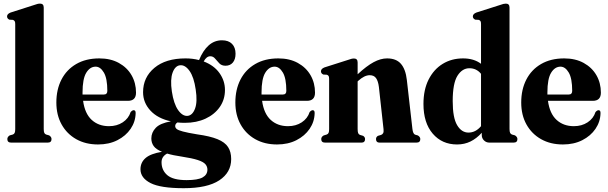

<svg xmlns="http://www.w3.org/2000/svg" viewBox="-20 -768 3272 1034"><path d="M215.5 -727V-73.5Q215.5 -59 218.5 -52.5Q221.5 -46 228.5 -43.5L244.5 -39Q257.5 -31 257.5 -19Q257.5 0 237 0H40Q19.5 0 19.5 -19Q19.5 -31 32.5 -39L49 -43.5Q56 -46 59 -52.5Q62 -59 62 -73V-638.5Q62 -649.5 59 -654Q56 -658.5 49.5 -661L30.5 -662Q18 -668 18 -679.5Q18 -693 37 -700.5L160.5 -740Q174.5 -745 181.8 -746.8Q189 -748.5 196 -748.5Q215.5 -748.5 215.5 -727Z M712.5 -269Q712.5 -225 669 -225H427.5Q437 -156 474 -122.2Q511 -88.5 567 -88.5Q609.5 -88.5 641 -109.2Q672.5 -130 683.5 -164.5Q692.5 -174.5 700 -174.5Q711 -174.5 710.5 -158.5Q709.5 -112.5 683.5 -74.2Q657.5 -36 612.2 -13Q567 10 508 10Q441 10 390.5 -18.5Q340 -47 311.8 -97.8Q283.5 -148.5 283.5 -216Q283.5 -286 311 -339.5Q338.5 -393 390.5 -423.2Q442.5 -453.5 515 -453.5Q575.5 -453.5 620 -429Q664.5 -404.5 688.5 -362.8Q712.5 -321 712.5 -269ZM424.5 -270Q424.5 -264 424.5 -259H539.5Q558 -259 558 -278.5Q558 -346 539.2 -377.5Q520.5 -409 495 -409Q464.5 -409 444.5 -376.2Q424.5 -343.5 424.5 -270Z M1041.5 -44.5Q1111 -35 1151.2 -18.5Q1191.5 -2 1208.2 24Q1225 50 1225 88.5Q1225 161 1160.8 203.2Q1096.5 245.5 969.5 245.5Q844.5 245.5 790.5 217.8Q736.5 190 736.5 143.5Q736.5 107 763.8 83.2Q791 59.5 852.5 49.5Q820.5 36.5 807.8 18.8Q795 1 795 -22.5Q795 -54.5 818.8 -79.5Q842.5 -104.5 900.5 -114.5Q829 -130 789.8 -172.8Q750.5 -215.5 750.5 -271.5Q750.5 -351.5 811.5 -402.5Q872.5 -453.5 979 -453.5Q1018 -453.5 1052 -444.5Q1073 -496 1103.8 -523.5Q1134.5 -551 1175.5 -551Q1210.5 -551 1229.5 -531.8Q1248.5 -512.5 1248.5 -478.5Q1248.5 -448.5 1234 -431.2Q1219.5 -414 1194.5 -414Q1173.5 -414 1161.2 -426.8Q1149 -439.5 1138.5 -452.2Q1128 -465 1112.5 -465Q1092 -465 1077 -437Q1132.5 -416 1162 -374.5Q1191.5 -333 1191.5 -283.5Q1191.5 -232 1163.8 -192Q1136 -152 1087.2 -129.2Q1038.5 -106.5 975.5 -106.5Q954.5 -106.5 935.5 -108.5Q923.5 -101 923.5 -89Q923.5 -80 931.8 -73.2Q940 -66.5 965 -59.8Q990 -53 1041.5 -44.5ZM949.5 -416.5Q923 -413.5 909.5 -376.8Q896 -340 905.5 -275.5Q915.5 -209 939.2 -175.2Q963 -141.5 990.5 -144Q1017 -147 1030.5 -183.5Q1044 -220 1034 -285.5Q1024.5 -352.5 1000.8 -386Q977 -419.5 949.5 -416.5ZM850 105.5Q850 149 881.2 175.5Q912.5 202 985 202Q1045 202 1071 187.5Q1097 173 1097 145.5Q1097 129 1086 116.2Q1075 103.5 1045.2 93.8Q1015.5 84 959.5 75.5Q911.5 68.5 880 59Q850 75 850 105.5Z M1676.5 -269Q1676.5 -225 1633 -225H1391.5Q1401 -156 1438 -122.2Q1475 -88.5 1531 -88.5Q1573.5 -88.5 1605 -109.2Q1636.5 -130 1647.5 -164.5Q1656.5 -174.5 1664 -174.5Q1675 -174.5 1674.5 -158.5Q1673.5 -112.5 1647.5 -74.2Q1621.5 -36 1576.2 -13Q1531 10 1472 10Q1405 10 1354.5 -18.5Q1304 -47 1275.8 -97.8Q1247.5 -148.5 1247.5 -216Q1247.5 -286 1275 -339.5Q1302.5 -393 1354.5 -423.2Q1406.5 -453.5 1479 -453.5Q1539.5 -453.5 1584 -429Q1628.5 -404.5 1652.5 -362.8Q1676.5 -321 1676.5 -269ZM1388.5 -270Q1388.5 -264 1388.5 -259H1503.5Q1522 -259 1522 -278.5Q1522 -346 1503.2 -377.5Q1484.5 -409 1459 -409Q1428.5 -409 1408.5 -376.2Q1388.5 -343.5 1388.5 -270Z M1906 -431.5V-368Q1954.5 -413 1992.2 -433.2Q2030 -453.5 2064.5 -453.5Q2114 -453.5 2139.2 -424.2Q2164.5 -395 2171 -337.5L2201 -74Q2204 -47.5 2215 -43L2230.5 -38.5Q2243.5 -30.5 2243.5 -19Q2243.5 0 2223 0H2023.5Q2005 0 2005 -19Q2005 -30.5 2015.5 -36.5L2032.5 -41.5Q2040 -44.5 2043.5 -51.2Q2047 -58 2045.5 -72L2020.5 -299.5Q2016.5 -331.5 2005.2 -347.2Q1994 -363 1971 -363Q1942.5 -363 1909 -332.5L1906 -329.5V-73.5Q1906 -58 1908.8 -51.2Q1911.5 -44.5 1918.5 -41.5L1935.5 -36.5Q1946 -30 1946 -19Q1946 0 1927.5 0H1730.5Q1710 0 1710 -19Q1710 -31 1723 -38.5L1739.5 -43.5Q1746.5 -46 1749.5 -52.5Q1752.5 -59 1752.5 -73V-343Q1752.5 -354 1749.8 -358.5Q1747 -363 1740.5 -365.5L1721.5 -366.5Q1708.5 -372 1708.5 -384Q1708.5 -397.5 1727.5 -405L1851.5 -444.5Q1865 -449.5 1872.5 -451.2Q1880 -453 1886.5 -453Q1906 -453 1906 -431.5Z M2260.5 -208Q2260.5 -284.5 2288.2 -339.5Q2316 -394.5 2364 -424Q2412 -453.5 2474 -453.5Q2532 -453.5 2570.5 -424.5V-638.5Q2570.5 -649.5 2567.8 -654Q2565 -658.5 2558.5 -661L2539.5 -662Q2526.5 -668 2526.5 -679.5Q2526.5 -693 2545.5 -700.5L2669.5 -740Q2683.5 -745 2690.8 -746.8Q2698 -748.5 2704.5 -748.5Q2724 -748.5 2724 -727V-73.5Q2724 -59 2727.2 -52.5Q2730.5 -46 2737 -43.5L2753.5 -39Q2766.5 -30.5 2766.5 -19Q2766.5 0 2746 0H2615.5Q2598.5 0 2586.5 -11.8Q2574.5 -23.5 2574.5 -40.5V-53Q2546.5 -22 2513.8 -6Q2481 10 2441.5 10Q2360.5 10 2310.5 -48.2Q2260.5 -106.5 2260.5 -208ZM2418 -223.5Q2418 -134 2441.8 -94Q2465.5 -54 2503 -54Q2541.5 -54 2570.5 -88.5V-370.5Q2546 -400.5 2508 -400.5Q2469 -400.5 2443.5 -359.8Q2418 -319 2418 -223.5Z M3216 -269Q3216 -225 3172.5 -225H2931Q2940.5 -156 2977.5 -122.2Q3014.5 -88.5 3070.5 -88.5Q3113 -88.5 3144.5 -109.2Q3176 -130 3187 -164.5Q3196 -174.5 3203.5 -174.5Q3214.5 -174.5 3214 -158.5Q3213 -112.5 3187 -74.2Q3161 -36 3115.8 -13Q3070.5 10 3011.5 10Q2944.5 10 2894 -18.5Q2843.5 -47 2815.2 -97.8Q2787 -148.5 2787 -216Q2787 -286 2814.5 -339.5Q2842 -393 2894 -423.2Q2946 -453.5 3018.5 -453.5Q3079 -453.5 3123.5 -429Q3168 -404.5 3192 -362.8Q3216 -321 3216 -269ZM2928 -270Q2928 -264 2928 -259H3043Q3061.5 -259 3061.5 -278.5Q3061.5 -346 3042.8 -377.5Q3024 -409 2998.5 -409Q2968 -409 2948 -376.2Q2928 -343.5 2928 -270Z"/></svg>

Font: Fraunces 144pt S050
Style: Bold
Weight: 700
Version: Version 1.000; ttfautohint (v1.8.3)